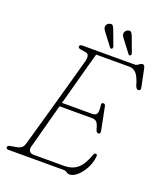

<svg xmlns="http://www.w3.org/2000/svg" viewBox="-159 -974 924 1090"><g transform="rotate(20 303.5 -429.0)"><path d="M351.5 0H17.5Q4 0 4.5 -11.5Q4.5 -21.5 21 -24L57.5 -30.5Q74 -33.5 84.5 -41Q95 -48.5 100.5 -66Q103 -74 112 -105.8Q121 -137.5 134.2 -184.5Q147.5 -231.5 163 -286.2Q178.5 -341 194 -396.5Q209.5 -452 223 -500.5Q236.5 -549 245.8 -583Q255 -617 258 -629Q261.5 -644 258.2 -656Q255 -668 243.5 -670L208.5 -676Q193.5 -678.5 193.5 -688Q193.5 -700 210 -700H524.5Q538 -700 548.5 -709Q559 -718 568.5 -718Q580 -718 584 -699.5L606 -592.5Q610.5 -571 594.5 -571Q582.5 -571 576 -590Q560.5 -644 542.8 -661.2Q525 -678.5 503.5 -678.5H301.5Q295 -655.5 281 -604.8Q267 -554 249.2 -488.2Q231.5 -422.5 213 -354.5H395.5Q415.5 -354.5 422.8 -367.2Q430 -380 424.5 -418.5Q423 -433 434.5 -433Q441 -433 444 -429.5Q447 -426 448 -422L476 -281.5Q479.5 -262 466 -262Q453.5 -262 449 -279.5Q440.5 -313 430.5 -322.2Q420.5 -331.5 402.5 -331.5H206.5Q189 -266.5 173.5 -208.8Q158 -151 147.5 -112Q137 -73 134.5 -64Q129 -44.5 136.8 -33.5Q144.5 -22.5 161.5 -22.5H349.5Q393 -22.5 425 -47.5Q457 -72.5 480.5 -139.5Q484 -149 492 -149Q502 -149 501 -136Q498 -98.5 480.2 -64.5Q462.5 -30.5 438.2 -8.8Q414 13 391 13Q380.5 13 372.2 6.5Q364 0 351.5 0ZM346.5 -838 377 -756.5Q380 -746 374.5 -741Q367 -736 361.5 -743.5L309 -813Q304 -820 299 -827.2Q294 -834.5 293.5 -842Q293.5 -853 299.8 -860.2Q306 -867.5 314.5 -869.5Q328.5 -873.5 334.5 -864.2Q340.5 -855 346.5 -838ZM458.5 -838 488.5 -756.5Q492.5 -746 486 -741Q479 -735.5 473.5 -743.5L420.5 -812.5Q415.5 -819.5 410.5 -826.8Q405.5 -834 405.5 -842Q405.5 -852.5 411.5 -859.8Q417.5 -867 426 -869.5Q440.5 -873 446.2 -864Q452 -855 458.5 -838Z"/></g></svg>

Font: Fraunces 72pt SuperSoft Thin
Style: Italic
Weight: 100
Italic angle: -16°
Version: Version 1.000;[b76b70a41]